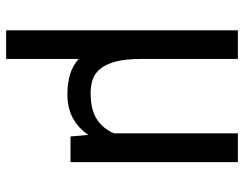

<svg xmlns="http://www.w3.org/2000/svg" viewBox="-102 -466 771 606"><g transform="rotate(90 283.0 -162.5)"><path d="M165.5 -528.3V-224.6Q165.5 -174.3 173.8 -142.8Q182.1 -111.3 196.8 -93.8Q211.4 -76.2 231 -69.8Q250.5 -63.5 272.9 -63.5Q325.7 -63.5 356 -83.3Q386.2 -103 400.4 -137.7V-528.3H491.2V0H410.2L405.3 -56.6Q384.3 -24.9 352.5 -7.6Q320.8 9.8 276.9 9.8Q241.2 9.8 213.6 1.2Q186 -7.3 165.5 -25.9V203.1H75.2V-528.3Z"/></g></svg>

Font: Nahid FD
Style: FD
Weight: 400
Foundry: DejaVu fonts team - Redesigned by Saber Rastikerdar
Version: Version 0.3.0